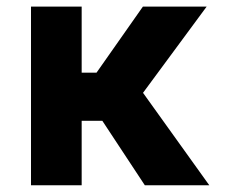

<svg xmlns="http://www.w3.org/2000/svg" viewBox="-20 -548 711 568"><path d="M221.6 -528.4V-333.1H265.6L402.7 -528.4H591.3L403.1 -273.4L599.1 0H408.4L282.7 -190.7H221.6V0H71.7V-528.4Z"/></svg>

Font: Cannonade
Style: Bold
Weight: 700
Designer: Rasmus Andersson
Foundry: rsms
Version: Version 3.012;git-f93a4a705